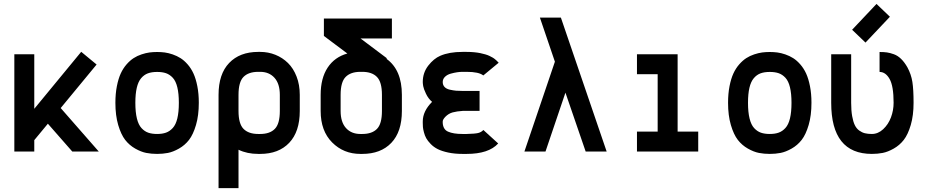

<svg xmlns="http://www.w3.org/2000/svg" viewBox="-20 -779 4764 987"><path d="M156.2 0H53.7V-500H156.2V-219.7L397.5 -512.7L476.6 -447.3L292 -223.6L487.8 0H351.6L226.1 -143.1L156.2 -58.6Z M1002 -250.5Q1002 -185.5 987.5 -136.5Q973.1 -87.4 951.7 -59.8Q930.2 -32.2 899.9 -15.1Q869.6 2 843.3 7.1Q816.9 12.2 787.6 12.2Q758.3 12.2 731.9 7.1Q705.6 2 675.3 -15.1Q645 -32.2 623.5 -59.8Q602.1 -87.4 587.6 -136.5Q573.2 -185.5 573.2 -250.5Q573.2 -297.4 580.8 -335.9Q588.4 -374.5 600.6 -401.1Q612.8 -427.7 630.6 -448Q648.4 -468.3 667 -480.2Q685.5 -492.2 707.8 -499.5Q730 -506.8 748.5 -509.3Q767.1 -511.7 787.6 -511.7Q807.6 -511.7 826.7 -509.3Q845.7 -506.8 867.7 -499.3Q889.6 -491.7 908.2 -480Q926.8 -468.3 944.6 -448Q962.4 -427.7 974.6 -401.1Q986.8 -374.5 994.4 -335.9Q1002 -297.4 1002 -250.5ZM787.6 -409.2Q759.8 -409.2 740 -401.9Q720.2 -394.5 705.3 -376.7Q690.4 -358.9 683.1 -327.6Q675.8 -296.4 675.8 -250.5Q675.8 -202.1 683.8 -169.7Q691.9 -137.2 707.5 -120.4Q723.1 -103.5 742.2 -96.9Q761.2 -90.3 787.6 -90.3Q814.5 -90.3 833.5 -97.2Q852.5 -104 868.2 -121.1Q883.8 -138.2 891.6 -170.4Q899.4 -202.6 899.4 -250.5Q899.4 -297.9 891.6 -330.1Q883.8 -362.3 868.2 -379.2Q852.5 -396 833.5 -402.6Q814.5 -409.2 787.6 -409.2Z M1418.5 -208.5V-291.5Q1418.5 -348.6 1390.9 -379.2Q1363.3 -409.7 1317.4 -409.7H1307.6Q1257.8 -409.7 1231.9 -383.8Q1206.1 -357.9 1206.1 -291.5V-208.5Q1206.1 -142.6 1231.9 -116.5Q1257.8 -90.3 1307.6 -90.3H1317.4Q1367.2 -90.3 1392.8 -116.5Q1418.5 -142.6 1418.5 -208.5ZM1317.4 12.2H1307.6Q1250 12.2 1206.1 -9.3V188H1103.5V-291.5Q1103.5 -398.4 1158 -455.3Q1212.4 -512.2 1307.6 -512.2H1317.4Q1358.9 -512.2 1395.8 -497.3Q1432.6 -482.4 1460.4 -455.1Q1488.3 -427.7 1504.6 -385.5Q1521 -343.3 1521 -291.5V-208.5Q1521 -102.1 1466.8 -44.9Q1412.6 12.2 1317.4 12.2Z M1731 -291.5V-208.5Q1731 -151.4 1758.5 -120.8Q1786.1 -90.3 1832.5 -90.3H1842.3Q1892.1 -90.3 1917.7 -116.2Q1943.4 -142.1 1943.4 -208.5V-291.5Q1943.4 -357.4 1917.7 -383.5Q1892.1 -409.7 1842.3 -409.7H1832.5Q1782.7 -409.7 1756.8 -383.5Q1731 -357.4 1731 -291.5ZM1833.5 -581.1 1968.8 -479.5 1966.8 -476.6Q2045.9 -419.9 2045.9 -291.5V-208.5Q2045.9 -101.6 1991.7 -44.7Q1937.5 12.2 1842.3 12.2H1832.5Q1746.1 12.2 1687.3 -46.9Q1628.4 -106 1628.4 -208.5V-291.5Q1628.4 -377 1664.3 -431.4Q1700.2 -485.8 1765.6 -503.9L1645 -594.2V-683.6H1994.6V-581.1Z M2464.4 -391.1Q2441.9 -409.7 2378.9 -409.7H2357.4Q2344.7 -409.7 2329.8 -407.5Q2314.9 -405.3 2297.1 -400.4Q2279.3 -395.5 2267.6 -384.3Q2255.9 -373 2255.9 -357.4Q2255.9 -341.8 2265.4 -331.8Q2274.9 -321.8 2292.7 -317.9Q2310.5 -314 2324.7 -312.7Q2338.9 -311.5 2359.4 -311.5H2445.3V-209H2359.4Q2328.1 -207 2306.9 -201.2Q2285.6 -195.3 2269 -178.2Q2255.9 -164.1 2255.9 -154.8V-146.5Q2258.3 -112.8 2283.7 -102.1Q2310.5 -90.3 2357.4 -90.3H2378.9Q2421.4 -91.3 2437.7 -95.2Q2454.1 -99.1 2464.8 -110.8L2541 -41.5Q2492.2 12.2 2378.9 12.2H2357.4Q2316.9 12.2 2283.9 5.1Q2251 -2 2230.2 -12.5Q2209.5 -22.9 2194.1 -38.8Q2178.7 -54.7 2171.1 -68.4Q2163.6 -82 2159.2 -99.1Q2154.8 -116.2 2154.1 -125.7Q2153.3 -135.3 2153.3 -146.5V-154.8Q2153.3 -207.5 2201.2 -255.4Q2181.6 -272 2169.7 -297.4Q2157.7 -322.8 2155.5 -336.2Q2153.3 -349.6 2153.3 -357.4Q2153.3 -405.3 2181.6 -441.7Q2210 -478 2243.2 -492.2Q2289.1 -512.2 2357.4 -512.2H2378.9Q2398.9 -512.2 2417 -510.5Q2435.1 -508.8 2449 -505.9Q2462.9 -502.9 2474.9 -499.5Q2486.8 -496.1 2496.3 -491.5Q2505.9 -486.8 2512.7 -482.9Q2519.5 -479 2525.1 -474.1Q2530.8 -469.2 2533.7 -466.6Q2536.6 -463.9 2540 -460L2543.5 -456.5Z M2675.8 0 2832.5 -461.9 2755.4 -688.5H2863.3L3098.6 0H2990.7L2886.7 -302.7L2784.2 0Z M3254.4 -500H3463.4V-102.5H3569.3V0H3254.4V-102.5H3360.8V-397.5H3254.4Z M4151.4 -250.5Q4151.4 -185.5 4137 -136.5Q4122.6 -87.4 4101.1 -59.8Q4079.6 -32.2 4049.3 -15.1Q4019 2 3992.7 7.1Q3966.3 12.2 3937 12.2Q3907.7 12.2 3881.3 7.1Q3855 2 3824.7 -15.1Q3794.4 -32.2 3772.9 -59.8Q3751.5 -87.4 3737.1 -136.5Q3722.7 -185.5 3722.7 -250.5Q3722.7 -297.4 3730.2 -335.9Q3737.8 -374.5 3750 -401.1Q3762.2 -427.7 3780 -448Q3797.9 -468.3 3816.4 -480.2Q3835 -492.2 3857.2 -499.5Q3879.4 -506.8 3897.9 -509.3Q3916.5 -511.7 3937 -511.7Q3957 -511.7 3976.1 -509.3Q3995.1 -506.8 4017.1 -499.3Q4039.1 -491.7 4057.6 -480Q4076.2 -468.3 4094 -448Q4111.8 -427.7 4124 -401.1Q4136.2 -374.5 4143.8 -335.9Q4151.4 -297.4 4151.4 -250.5ZM3937 -409.2Q3909.2 -409.2 3889.4 -401.9Q3869.6 -394.5 3854.7 -376.7Q3839.8 -358.9 3832.5 -327.6Q3825.2 -296.4 3825.2 -250.5Q3825.2 -202.1 3833.3 -169.7Q3841.3 -137.2 3856.9 -120.4Q3872.6 -103.5 3891.6 -96.9Q3910.6 -90.3 3937 -90.3Q3963.9 -90.3 3982.9 -97.2Q4002 -104 4017.6 -121.1Q4033.2 -138.2 4041 -170.4Q4048.8 -202.6 4048.8 -250.5Q4048.8 -297.9 4041 -330.1Q4033.2 -362.3 4017.6 -379.2Q4002 -396 3982.9 -402.6Q3963.9 -409.2 3937 -409.2Z M4573.7 -250.5Q4573.7 -336.4 4553.2 -372.8Q4532.7 -409.2 4501.5 -409.2V-511.7Q4523.9 -511.7 4539.6 -509.5Q4555.2 -507.3 4575 -500.2Q4594.7 -493.2 4612.1 -476.3Q4629.4 -459.5 4644.5 -433.1Q4664.1 -397 4670.2 -357.9Q4676.3 -318.8 4676.3 -250.5Q4676.3 -185.5 4661.9 -136.5Q4647.5 -87.4 4626 -59.8Q4604.5 -32.2 4574.2 -15.1Q4543.9 2 4517.6 7.1Q4491.2 12.2 4461.9 12.2Q4252.9 12.2 4252.9 -250.5V-500H4355.5V-250.5Q4355.5 -210.9 4360.6 -182.1Q4365.7 -153.3 4374.3 -135.7Q4382.8 -118.2 4397 -107.9Q4411.1 -97.7 4426.3 -94Q4441.4 -90.3 4461.9 -90.3Q4493.7 -90.3 4520 -114.7Q4546.4 -139.2 4560.1 -175.5Q4573.7 -211.9 4573.7 -250.5ZM4429.2 -560.1 4360.4 -626 4485.8 -758.8 4554.7 -692.9Z"/></svg>

Font: Anka/Coder Condensed
Style: Bold
Weight: 700
Width: 4
Monospace: yes
Version: Version 001.100